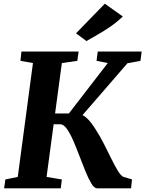

<svg xmlns="http://www.w3.org/2000/svg" viewBox="-20 -1023 790 1043"><path d="M507.5 0Q492.5 0 477 -25Q461.5 -50 445.2 -89.8Q429 -129.5 412.2 -174Q395.5 -218.5 378.2 -258.2Q361 -298 343.2 -323Q325.5 -348 307 -348H235.5L243.5 -406.5H354L565.5 -680.5L504.5 -692.5L511 -743H749.5L743 -692.5L672.5 -679.5L386.5 -349.5L399.5 -403Q413.5 -404.5 426.2 -398.8Q439 -393 451.5 -381.5Q464 -370 476.2 -354Q488.5 -338 500.5 -318.5Q523 -284 544.2 -242Q565.5 -200 584.8 -160.8Q604 -121.5 620.8 -94.2Q637.5 -67 651 -62L697 -48.5L692 0ZM2.5 0 9 -48 76.5 -62 159 -680.5 91 -692.5 96.5 -743H407L400 -692.5L316 -680.5L233 -62L316 -48L310 0ZM449.5 -800 393 -842 549.5 -1003 647 -933.5Q615.5 -903 579.5 -878.2Q543.5 -853.5 509.8 -834.5Q476 -815.5 449.5 -800Z"/></svg>

Font: Merriweather 24pt ExtraBold
Style: Italic
Weight: 800
Italic angle: -7.8°
Version: Version 2.101